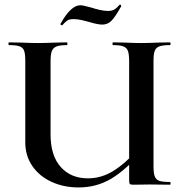

<svg xmlns="http://www.w3.org/2000/svg" viewBox="-20 -811 798 843"><path d="M476 -613Q474 -613 474 -619Q474 -625 476 -625L529 -624Q573 -622 599 -622Q628 -622 672 -624L726 -625Q729 -625 729 -619Q729 -613 726 -613Q695 -613 680 -607.5Q665 -602 659.5 -588Q654 -574 654 -544V-81Q654 -51 659.5 -36.5Q665 -22 679.5 -17Q694 -12 726 -12Q729 -12 729 -6Q729 0 726 0L637 -1L566 0Q554 0 550.5 -3Q547 -6 547 -19V-542Q547 -572 542 -586.5Q537 -601 522.5 -607Q508 -613 476 -613ZM325 12Q260 12 206.5 -12.5Q153 -37 122 -82Q91 -127 91 -186V-544Q91 -574 86 -588Q81 -602 66 -607.5Q51 -613 20 -613Q17 -613 17 -619Q17 -625 20 -625L73 -624Q119 -622 146 -622Q176 -622 222 -624L274 -625Q276 -625 276 -619Q276 -613 274 -613Q243 -613 228 -607Q213 -601 207.5 -586.5Q202 -572 202 -542V-221Q202 -128 246.5 -78Q291 -28 366 -28Q424 -28 476 -59.5Q528 -91 592 -161L606 -149Q533 -65 468.5 -26.5Q404 12 325 12ZM505 -790 507 -791Q509 -791 511 -788Q513 -785 512 -783Q485 -735 468.5 -719Q452 -703 429 -703Q410 -703 373 -714Q356 -719 338 -723Q320 -727 304 -727Q285 -727 277 -722Q269 -717 253 -700H252Q249 -700 246.5 -702.5Q244 -705 246 -707Q291 -788 333 -788Q344 -788 380 -778Q398 -772 418 -767.5Q438 -763 454 -763Q471 -763 481.5 -769Q492 -775 505 -790Z"/></svg>

Font: Cormorant Infant
Style: Bold
Weight: 700
Designer: Christian Thalmann (Catharsis Fonts)
Foundry: Catharsis Fonts
Version: Version 4.000